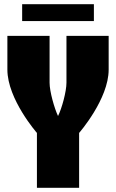

<svg xmlns="http://www.w3.org/2000/svg" viewBox="-20 -890 550 910"><path d="M425 -790V-870H85V-790ZM15 -720V-560C15 -420 155 -260 155 -260V0H355V-260C355 -260 495 -420 495 -560V-720H295V-498C295 -456 273 -376 255 -340C238 -376 215 -456 215 -498V-720Z"/></svg>

Font: MikodacsPCS
Style: Regular
Weight: 900
Designer: gluk (gluksza@wp.pl)
Foundry: gluk (gluksza@wp.pl)
Version: Version 0.27